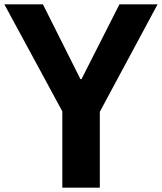

<svg xmlns="http://www.w3.org/2000/svg" viewBox="-27 -861 743 881"><path d="M259 0V-350L-7 -841H170L342 -498H347L521 -841H696L431 -348V0Z"/></svg>

Font: Matangi Black
Style: Regular
Weight: 900
Designer: Prashant Pant
Foundry: The Graphic Ant
Version: Version 3.002